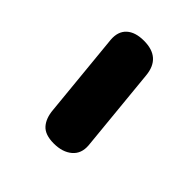

<svg xmlns="http://www.w3.org/2000/svg" viewBox="-17 -531 436 436"><g transform="rotate(-45 201.5 -313.0)"><path d="M110 -246Q85 -244 71 -260.5Q57 -277 57 -305Q57 -333 71 -345.5Q85 -358 110 -360L315 -380Q340 -382 353.5 -367.5Q367 -353 367 -325Q367 -271 315 -266Z"/></g></svg>

Font: Pacifico
Style: Regular
Weight: 400
Designer: Vernon Adams
Foundry: Vernon Adams
Version: Version 3.010; ttfautohint (v1.8.4.7-5d5b)